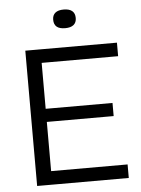

<svg xmlns="http://www.w3.org/2000/svg" viewBox="-57 -888 685 933"><g transform="rotate(-5 285.0 -421.5)"><path d="M86 0V-660H160V0ZM116 0V-66H533V0ZM116 -306V-370H486V-306ZM116 -594V-660H533V-594ZM289 -752Q261 -752 247.5 -763.5Q234 -775 234 -798Q234 -820 248 -831.5Q262 -843 289 -843Q316 -843 330 -831.5Q344 -820 344 -797Q344 -775 330 -763.5Q316 -752 289 -752Z"/></g></svg>

Font: Bricolage Grotesque 24pt Light
Style: Regular
Weight: 300
Designer: Mathieu Triay
Foundry: Atelier Triay
Version: Version 1.001;gftools[0.9.33.dev8+g029e19f]